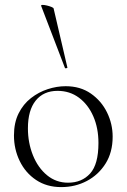

<svg xmlns="http://www.w3.org/2000/svg" viewBox="-20 -751 517 784"><path d="M230 13Q171 13 127.5 -16Q84 -45 60.5 -93.5Q37 -142 37 -198Q37 -250 56 -288Q75 -326 106.5 -350.5Q138 -375 175 -387Q212 -399 248 -399Q308 -399 351 -369Q394 -339 417 -292Q440 -245 440 -193Q440 -129 411 -83Q382 -37 334.5 -12Q287 13 230 13ZM258 -5Q314 -5 348 -42.5Q382 -80 382 -167Q382 -228 361 -276Q340 -324 302.5 -352Q265 -380 215 -380Q158 -380 126 -340.5Q94 -301 94 -227Q94 -168 114.5 -117Q135 -66 172 -35.5Q209 -5 258 -5ZM148 -727Q147 -731 154 -731Q161 -731 171.5 -728.5Q182 -726 190.5 -722.5Q199 -719 199 -716L255 -476Q257 -474 251.5 -472.5Q246 -471 245 -474Z"/></svg>

Font: Cormorant Garamond Light Light
Style: Regular
Weight: 300
Version: Version 4.001